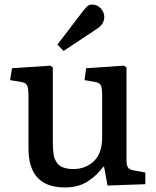

<svg xmlns="http://www.w3.org/2000/svg" viewBox="-20 -802 680 836"><path d="M256.8 -580.1 230 -607.9 340.8 -752.9Q353.5 -769.5 361.6 -775.9Q369.6 -782.2 379.9 -782.2Q403.8 -782.2 418.9 -765.4Q434.1 -748.5 434.1 -728Q434.1 -695.3 397.9 -673.8ZM262.2 14.2Q104 14.2 104 -155.8V-384.8Q104 -418.9 97.9 -430.7Q91.8 -442.4 68.8 -445.8L23.9 -453.1L32.2 -504.9L198.2 -516.1L210 -508.8V-189.9Q210 -171.9 210.4 -161.1Q210.9 -150.4 212.6 -135.5Q214.4 -120.6 217.8 -111.8Q221.2 -103 227.8 -93.3Q234.4 -83.5 243.7 -78.1Q252.9 -72.8 266.8 -69.3Q280.8 -65.9 298.8 -65.9Q353 -65.9 388.9 -100.3Q424.8 -134.8 424.8 -203.1V-384.8Q424.8 -419.4 418.9 -430.9Q413.1 -442.4 391.1 -445.8L348.1 -453.1L355 -504.9L519 -516.1L530.8 -508.8V-106.9Q530.8 -83 536.9 -73.2Q543 -63.5 563 -60.1L612.8 -50.8V0L448.2 5.9L433.1 -76.2H430.2Q414.6 -56.2 399.9 -42Q385.3 -27.8 364.7 -13.9Q344.2 0 318.6 7.1Q293 14.2 262.2 14.2Z"/></svg>

Font: Literata Book Medium
Style: Regular
Weight: 500
Designer: Latin by Veronika Burian and Jose Scaglione. Greek by Irene Vlachou. Cyrillic by Vera Evstafieva
Foundry: TypeTogether
Version: Version 2.003;PS 002.003;hotconv 1.0.88;makeotf.lib2.5.64775